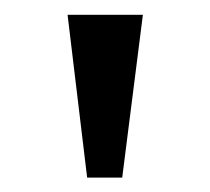

<svg xmlns="http://www.w3.org/2000/svg" viewBox="-20 -743 284 260"><path d="M173.5 -723 145.5 -502.5H98L71.5 -723Z"/></svg>

Font: Public Sans Light
Style: Regular
Weight: 300
Designer: The Public Sans Project Authors: Dan O. Williams and USWDS (Libre Franklin designed by Pablo Impallari and Rodrigo Fuenz
Version: Version 1.007